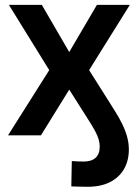

<svg xmlns="http://www.w3.org/2000/svg" viewBox="-20 -542 552 769"><path d="M331.1 206.1Q314.9 206.1 298.6 205.6Q282.2 205.1 265.6 204.6L267.6 103Q278.8 104 291.3 104.5Q303.7 105 315.9 105Q346.2 105 362.8 90.1Q379.4 75.2 379.4 44.9Q379.4 30.8 375.2 16.4Q371.1 2 360.8 -17.3Q350.6 -36.6 332.5 -64.5L257.3 -183.1L144 0H12.2L177.2 -261.2L15.6 -522.5H147.5L257.3 -333.5L368.2 -522.5H500L336.9 -261.2L438 -101.1Q459 -67.9 471.7 -40.8Q484.4 -13.7 490.2 10Q496.1 33.7 496.1 56.6Q496.1 101.1 476.8 134.8Q457.5 168.5 420.7 187.3Q383.8 206.1 331.1 206.1Z"/></svg>

Font: Inter 28pt SemiBold
Style: Regular
Weight: 600
Designer: Rasmus Andersson
Foundry: rsms
Version: Version 4.001;git-66647c0bb